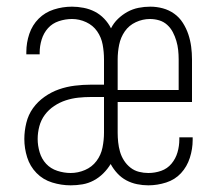

<svg xmlns="http://www.w3.org/2000/svg" viewBox="-20 -548 665 576"><path d="M192 8Q164 8 136.5 -0.5Q109 -9 89.5 -29Q70 -49 61.5 -76Q53 -103 53 -131Q53 -155 59 -179.5Q65 -204 79 -223.5Q93 -243 113.5 -257.5Q134 -272 157 -280Q180 -288 204.5 -291Q229 -294 253 -294H292V-370Q292 -392 288 -414Q284 -436 271.5 -454Q259 -472 238.5 -481.5Q218 -491 196 -491Q176 -491 156.5 -484.5Q137 -478 124 -463.5Q111 -449 105 -429.5Q99 -410 99 -390Q99 -389 99 -387.5Q99 -386 99 -385H59Q59 -387 59 -388.5Q59 -390 59 -392Q59 -420 68 -446.5Q77 -473 96 -492Q115 -511 141.5 -519.5Q168 -528 196 -528Q213 -528 231 -524.5Q249 -521 264.5 -513Q280 -505 292.5 -492Q305 -479 313 -463Q321 -479 334 -491.5Q347 -504 362.5 -512.5Q378 -521 395.5 -524.5Q413 -528 431 -528Q450 -528 468.5 -523Q487 -518 502.5 -507Q518 -496 528.5 -479.5Q539 -463 545 -445Q551 -427 553.5 -408Q556 -389 556 -370V-242H333V-150Q333 -136 334.5 -121.5Q336 -107 340 -93Q344 -79 352 -66.5Q360 -54 371.5 -45Q383 -36 397 -32.5Q411 -29 425 -29Q445 -29 463.5 -35.5Q482 -42 494.5 -57Q507 -72 512.5 -91Q518 -110 518 -130Q518 -131 518 -132.5Q518 -134 518 -136H558Q558 -134 558 -132Q558 -130 558 -128Q558 -101 549.5 -74.5Q541 -48 523 -28.5Q505 -9 478.5 -0.5Q452 8 425 8Q408 8 391 4.5Q374 1 359 -7Q344 -15 332 -28Q320 -41 312 -56Q303 -41 290 -28Q277 -15 261 -6.5Q245 2 227.5 5Q210 8 192 8ZM333 -278H516V-370Q516 -384 514.5 -398Q513 -412 509 -425.5Q505 -439 498.5 -451.5Q492 -464 481.5 -473.5Q471 -483 457.5 -487Q444 -491 430 -491Q408 -491 387.5 -481.5Q367 -472 354.5 -454Q342 -436 337.5 -414Q333 -392 333 -370ZM192 -29Q214 -29 235 -38Q256 -47 269.5 -65Q283 -83 287.5 -105.5Q292 -128 292 -150V-257H253Q234 -257 215 -255Q196 -253 177.5 -247Q159 -241 142.5 -230Q126 -219 114.5 -203.5Q103 -188 98 -169Q93 -150 93 -131Q93 -111 99 -91Q105 -71 118.5 -56.5Q132 -42 152 -35.5Q172 -29 192 -29Z"/></svg>

Font: Zed Sans Extralight
Style: Regular
Weight: 200
Designer: Belleve Invis
Foundry: Belleve Invis
Version: Version 1.0.0; ttfautohint (v1.8.4)